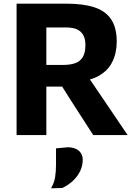

<svg xmlns="http://www.w3.org/2000/svg" viewBox="-20 -733 732 1042"><path d="M70 0Q70 -57.5 70 -111.5Q70 -165.5 70 -232.5V-474.5Q70 -543.5 70 -599Q70 -654.5 70 -713Q102.5 -713 146.8 -713Q191 -713 241.5 -713Q292 -713 343.5 -713Q430.5 -713 490.8 -693.8Q551 -674.5 582.2 -629.5Q613.5 -584.5 613.5 -507Q613.5 -445.5 589.2 -396.5Q565 -347.5 511.5 -319Q458 -290.5 371.5 -290.5L435 -350.5L532 -207.5Q554.5 -174.5 580 -136.8Q605.5 -99 629.8 -63.2Q654 -27.5 672.5 0H486Q459 -42 434 -80.5Q409 -119 385.5 -155.5L270 -337.5L367.5 -263H202V-380.5H321Q361 -380.5 388.2 -390.2Q415.5 -400 429.5 -423.5Q443.5 -447 443.5 -488Q443.5 -518.5 434.5 -537.2Q425.5 -556 410.2 -566.5Q395 -577 376.2 -580.5Q357.5 -584 338.5 -584H114.5L231.5 -687Q231.5 -626.5 231.5 -571.2Q231.5 -516 231.5 -448.5V-232.5Q231.5 -165.5 231.5 -111.5Q231.5 -57.5 231.5 0ZM257 289Q274.5 258.5 279.2 227.8Q284 197 284 159.5Q284 137.5 284 115.5Q284 93.5 284 72L351 66Q389.5 68 409.2 86.2Q429 104.5 429 133.5Q429 165 415.8 193.8Q402.5 222.5 378 246.2Q353.5 270 319 287Z"/></svg>

Font: Commissioner Thin
Style: Bold
Weight: 700
Version: Version 1.001;gftools[0.9.23]